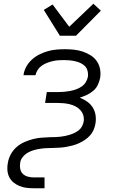

<svg xmlns="http://www.w3.org/2000/svg" viewBox="-20 -791 640 1026"><path d="M159 215Q139 215 120 212.5Q101 210 83 202.5Q65 195 51 183Q37 171 29 154.5Q21 138 19.5 118Q18 98 22 79Q26 55 38 33Q50 11 69 -5.5Q88 -22 111 -32Q134 -42 157.5 -48Q181 -54 204.5 -55.5Q228 -57 251 -58H252Q265 -58 277.5 -58.5Q290 -59 303 -60.5Q316 -62 328.5 -64.5Q341 -67 353.5 -71Q366 -75 378.5 -81Q391 -87 401.5 -95.5Q412 -104 418.5 -116.5Q425 -129 427 -141Q430 -159 425 -175Q420 -191 409 -203Q398 -215 383.5 -222.5Q369 -230 352.5 -234Q336 -238 319 -239.5Q302 -241 284 -241H221L230 -299H293Q308 -299 324 -300.5Q340 -302 355.5 -305Q371 -308 386.5 -313.5Q402 -319 416 -328.5Q430 -338 438.5 -352Q447 -366 450 -382Q452 -397 448 -412Q444 -427 434.5 -437Q425 -447 411.5 -453.5Q398 -460 383 -463.5Q368 -467 353 -468.5Q338 -470 322 -470Q308 -470 292.5 -469Q277 -468 262 -464.5Q247 -461 232.5 -455.5Q218 -450 204.5 -441Q191 -432 182 -418.5Q173 -405 170 -390V-389H105L106 -392Q109 -414 121 -435.5Q133 -457 151.5 -473.5Q170 -490 191.5 -500.5Q213 -511 235.5 -517.5Q258 -524 281 -526Q304 -528 327 -528Q351 -528 375 -525.5Q399 -523 421.5 -515.5Q444 -508 464 -495.5Q484 -483 497 -464.5Q510 -446 514.5 -422.5Q519 -399 515 -374Q511 -355 502.5 -337Q494 -319 478 -305.5Q462 -292 443.5 -283.5Q425 -275 406 -269Q427 -261 445 -248.5Q463 -236 475 -217.5Q487 -199 490.5 -176.5Q494 -154 490 -130Q487 -113 480 -96.5Q473 -80 460.5 -66.5Q448 -53 433 -43Q418 -33 401.5 -25.5Q385 -18 368 -13.5Q351 -9 333.5 -6Q316 -3 299.5 -2Q283 -1 266 -0.5Q249 0 232 0.5Q215 1 198 3.5Q181 6 163.5 10.5Q146 15 130 24Q114 33 102 47.5Q90 62 88 78Q85 95 88 111Q91 127 101.5 137.5Q112 148 127.5 152.5Q143 157 159 157H218V215ZM300 -600 214 -738 261 -767 350 -648 479 -771 519 -734 386 -600Z"/></svg>

Font: Iosevka Aile Light
Style: Italic
Weight: 300
Italic angle: -9°
Designer: Belleve Invis
Foundry: Belleve Invis
Version: Version 31.1.0; ttfautohint (v1.8.4)